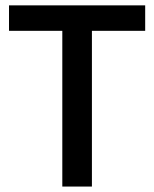

<svg xmlns="http://www.w3.org/2000/svg" viewBox="-20 -685 567 705"><path d="M317.5 -571.8V0H208.8V-571.8H13.1V-665.3H513.1V-571.8Z"/></svg>

Font: Khula SemiBold
Style: Regular
Weight: 600
Designer: Erin McLaughlin, Steve Matteson
Version: Version 1.002;PS 1.0;hotconv 1.0.72;makeotf.lib2.5.5900; ttf